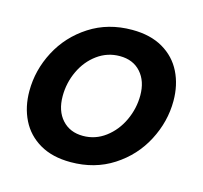

<svg xmlns="http://www.w3.org/2000/svg" viewBox="-89 -671 824 780"><g transform="rotate(15 323.0 -281.0)"><path d="M35 -225Q35 -313 77 -393Q119 -473 196.5 -523Q274 -573 375 -573Q452 -573 505 -542Q558 -511 584.5 -457.5Q611 -404 611 -337Q611 -250 569 -169.5Q527 -89 449.5 -39Q372 11 271 11Q194 11 141 -20Q88 -51 61.5 -104.5Q35 -158 35 -225ZM475 -324Q475 -384 442.5 -420.5Q410 -457 354 -457Q302 -457 260 -426.5Q218 -396 194.5 -346Q171 -296 171 -240Q171 -178 204 -141.5Q237 -105 292 -105Q344 -105 386 -136.5Q428 -168 451.5 -218.5Q475 -269 475 -324Z"/></g></svg>

Font: Open Sauce Sans
Style: Bold Italic
Weight: 700
Italic angle: -10°
Designer: Alfredo Marco Pradil
Foundry: Creative Sauce Fz LLC
Version: Version 1.477